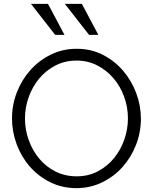

<svg xmlns="http://www.w3.org/2000/svg" viewBox="-20 -967 791 992"><path d="M375 5Q301 5 239.5 -25.5Q178 -56 134 -106.5Q90 -157 66 -222Q42 -287 42 -355Q42 -426 67.5 -491Q93 -556 138 -606Q183 -656 244 -685.5Q305 -715 376 -715Q451 -715 512 -683.5Q573 -652 616.5 -601Q660 -550 684 -485.5Q708 -421 708 -354Q708 -283 682.5 -218Q657 -153 612.5 -103.5Q568 -54 507 -24.5Q446 5 375 5ZM109 -355Q109 -297 128.5 -243Q148 -189 183 -147Q218 -105 267.5 -80.5Q317 -56 376 -56Q437 -56 486 -82Q535 -108 569.5 -150.5Q604 -193 622.5 -246.5Q641 -300 641 -355Q641 -413 621.5 -467Q602 -521 566.5 -562.5Q531 -604 482.5 -629Q434 -654 376 -654Q315 -654 265.5 -628Q216 -602 181.5 -560Q147 -518 128 -464.5Q109 -411 109 -355ZM265 -787H313L228 -947H140ZM440 -787H488L403 -947H315Z"/></svg>

Font: Rising Sun Light
Style: Regular
Weight: 300
Designer: Matt McInerney, Pablo Impallari, Rodrigo Fuenzalida (Raleway font), Stephen Hutchings (Greek), Cristiano Sobral (main ch
Foundry: The Rising Sun Project Authors
Version: Version 4.327; ttfautohint (v1.8.4.7-5d5b-dirty)